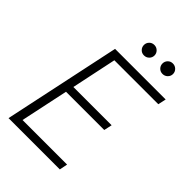

<svg xmlns="http://www.w3.org/2000/svg" viewBox="-264 -1033 1143 1143"><g transform="rotate(45 307.5 -461.0)"><path d="M494 -834Q475 -834 462.5 -847Q450 -860 450 -878Q450 -896 462.5 -909Q475 -922 494 -922Q513 -922 526 -909Q539 -896 539 -878Q539 -860 526 -847Q513 -834 494 -834ZM338 -834Q319 -834 306.5 -847Q294 -860 294 -878Q294 -896 306.5 -909Q319 -922 338 -922Q357 -922 370 -909Q383 -896 383 -878Q383 -860 370 -847Q357 -834 338 -834ZM32 0 189 -740H615L604 -689H234L174 -404H496L485 -353H163L99 -51H474L464 0Z"/></g></svg>

Font: Be Vietnam Pro ExtraLight
Style: Italic
Weight: 200
Italic angle: -12°
Designer: Lam Bao, Tony Le, Vietanh Nguyen
Foundry: Yellow Type Foundry
Version: Version 1.002; ttfautohint (v1.8.3)